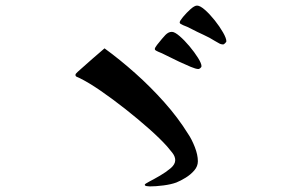

<svg xmlns="http://www.w3.org/2000/svg" viewBox="-20 -762 1040 687"><path d="M688 -185Q688 -167 675 -152Q662 -137 644 -126Q626 -115 611 -109Q592 -102 564.5 -98.5Q537 -95 516 -95Q513 -95 505.5 -96Q498 -97 498 -101Q498 -104 514.5 -112.5Q531 -121 552.5 -133.5Q574 -146 590.5 -160Q607 -174 607 -189Q607 -202 596.5 -215.5Q586 -229 578 -238Q553 -266 513.5 -301Q474 -336 429 -371.5Q384 -407 340.5 -437Q297 -467 264 -483Q260 -485 255 -487Q250 -489 250 -494Q250 -498 257.5 -504.5Q265 -511 267 -513Q289 -533 310.5 -551.5Q332 -570 354 -589Q409 -549 464 -500Q519 -451 568 -396Q617 -341 653 -283Q666 -264 677 -236Q688 -208 688 -185ZM701 -525Q701 -522 697 -518.5Q693 -515 690 -515Q681 -515 662 -523Q643 -531 620.5 -541.5Q598 -552 577.5 -562.5Q557 -573 546 -577Q542 -579 538 -581Q534 -583 534 -587Q534 -591 542 -601.5Q550 -612 559.5 -623Q569 -634 572 -637Q577 -642 582.5 -645Q588 -648 595 -648Q605 -648 622.5 -633Q640 -618 658 -596.5Q676 -575 688.5 -555Q701 -535 701 -525ZM790 -614Q790 -612 785.5 -607.5Q781 -603 779 -603Q770 -603 763 -607.5Q756 -612 748 -616Q731 -627 708 -637.5Q685 -648 666 -658Q659 -662 651 -665.5Q643 -669 635 -672Q632 -674 627.5 -676Q623 -678 623 -682Q623 -687 635 -701.5Q647 -716 661.5 -729Q676 -742 685 -742Q696 -742 713.5 -726.5Q731 -711 748.5 -689Q766 -667 778 -646Q790 -625 790 -614Z"/></svg>

Font: Kaisei Opti
Style: Bold
Weight: 700
Designer: Font-Kai, 金井和夫
Foundry: KAZUO KANAI
Version: Version 5.003